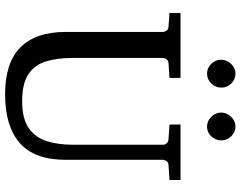

<svg xmlns="http://www.w3.org/2000/svg" viewBox="-115 -811 942 752"><g transform="rotate(90 356.0 -435.0)"><path d="M529.8 -831.1Q529.8 -808.6 514.2 -791.7Q498.5 -774.9 476.1 -774.9Q453.6 -774.9 437.3 -791.7Q420.9 -808.6 420.9 -831.1Q420.9 -852.1 437.5 -869.1Q454.1 -886.2 475.1 -886.2Q497.6 -886.2 513.7 -869.9Q529.8 -853.5 529.8 -831.1ZM323.2 -831.1Q323.2 -808.6 306.9 -791.7Q290.5 -774.9 268.1 -774.9Q246.1 -774.9 230 -791.5Q213.9 -808.1 213.9 -830.1Q213.9 -851.6 230 -868.9Q246.1 -886.2 268.1 -886.2Q290.5 -886.2 306.9 -869.9Q323.2 -853.5 323.2 -831.1ZM685.1 -627.9 627 -624Q616.2 -623.5 611.1 -616.5Q606 -609.4 606 -602.1V-222.2Q606 -99.1 540.3 -41.5Q474.6 16.1 349.1 16.1Q225.6 16.1 165.3 -44.2Q105 -104.5 105 -222.2V-602.1Q105 -609.4 99.9 -616.5Q94.7 -623.5 84 -624L30.8 -627.9V-670.9H285.2V-627.9L228 -624Q217.3 -623.5 212.2 -616.5Q207 -609.4 207 -602.1V-248Q207 -189.5 220.2 -145Q233.4 -100.6 270 -75.7Q306.6 -50.8 376 -50.8Q445.3 -50.8 482.2 -76.9Q519 -103 533 -147.9Q546.9 -192.9 546.9 -248V-602.1Q546.9 -609.4 541.3 -616.5Q535.6 -623.5 524.9 -624L467.8 -627.9V-670.9H685.1Z"/></g></svg>

Font: Abyssinica SIL
Style: Regular
Weight: 400
Designer: Victor Gaultney and Lorna Evans
Foundry: SIL International
Version: Version 2.100